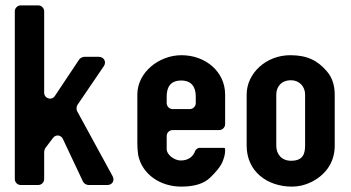

<svg xmlns="http://www.w3.org/2000/svg" viewBox="-20 -687 1303 713"><path d="M57 0H122C134 0 144 -10 144 -22V-124C144 -127 147 -136 149 -138L177 -175C188 -189 207 -186 214 -170L288 -13C291 -6 301 0 308 0H379C397 0 407 -17 398 -33L266 -275C263 -281 264 -293 268 -298L366 -442C376 -457 366 -476 347 -476H293C287 -476 277 -471 274 -466L184 -331C172 -312 144 -321 144 -343V-645C144 -657 134 -667 122 -667H57C45 -667 35 -657 35 -645V-22C35 -10 45 0 57 0Z M490 -336V-155C490 -141 491 -126 493 -112C507 -40 575 6 653 6C702 6 737 -5 760 -27C783 -49 798 -68 805 -83C811 -98 816 -112 816 -127V-133C816 -136 814 -138 811 -138H720C715 -138 707 -132 705 -127C698 -107 681 -91 651 -91C628 -91 599 -112 599 -133V-182C599 -194 609 -204 621 -204H794C806 -204 816 -214 816 -226V-336C816 -421 743 -482 654 -482C570 -482 490 -418 490 -336ZM653 -388C692 -388 707 -363 707 -329V-304C707 -292 697 -282 685 -282H621C609 -282 599 -292 599 -304V-329C599 -362 612 -388 653 -388Z M1064 6C1088 6 1111 1 1134 -10C1186 -35 1223 -81 1223 -146V-336C1223 -371 1213 -400 1194 -422C1160 -462 1121 -482 1058 -482C967 -482 896 -414 896 -336V-146C896 -49 974 6 1064 6ZM1061 -389C1091 -389 1113 -366 1113 -336V-148C1113 -118 1107 -90 1061 -90C1026 -90 1006 -114 1006 -146V-336C1006 -363 1023 -389 1061 -389Z"/></svg>

Font: DIN Rundschrift
Style: Mittel
Weight: 400
Version: Version 1.027